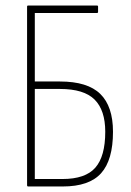

<svg xmlns="http://www.w3.org/2000/svg" viewBox="-20 -675 476 695"><path d="M82 0Q78 0 78 -5V-651Q78 -655 82 -655H331Q335 -655 335 -651V-632Q335 -628 331 -628H106V-380H197Q297 -380 343 -335Q389 -290 389 -198Q389 -96 346 -48Q303 0 207 0ZM106 -27H206Q289 -27 325 -68Q361 -109 361 -198Q361 -276 322.5 -314.5Q284 -353 197 -353H106Z"/></svg>

Font: Sofia Sans Cond ExtraLight
Style: Regular
Weight: 200
Width: 3
Designer: Botio Nikoltchev, Ani Petrova
Foundry: lettersoup
Version: Version 4.100; ttfautohint (v1.8.3)